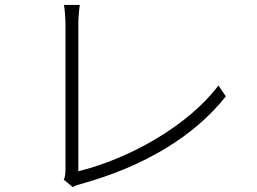

<svg xmlns="http://www.w3.org/2000/svg" viewBox="-20 -754 1040 777"><path d="M274 3C285 -4 297 -6 306 -9C566 -81 766 -203 894 -364L864 -408C742 -246 505 -112 297 -61V-657C297 -680 300 -717 303 -734H239C242 -718 245 -676 245 -656V-67C245 -50 243 -36 238 -27Z"/></svg>

Font: Spoqa Han Sans Neo Light
Style: Regular
Weight: 300
Designer: [Spoqa Han Sans Neo] Dong-huui Kim  Younghwa Kang  Yujin Lee  [Noto Sans] Ryoko NISHIZUKA  (kana & ideographs); Paul D. 
Foundry: Spoqa (http://www.spoqa-han-sans.com)
Version: Version 1.000